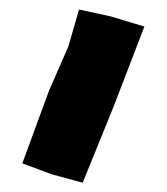

<svg xmlns="http://www.w3.org/2000/svg" viewBox="-20 -735 354 407"><path d="M147.5 -714.8 125 -636.7 84 -543 27.3 -388.7 90.8 -365.2 155.3 -347.7 220.7 -508.8 286.1 -678.7 214.8 -700.2Z"/></svg>

Font: MaokenAssortedSans-TC
Style: Regular
Weight: 500
Version: Version 0.83